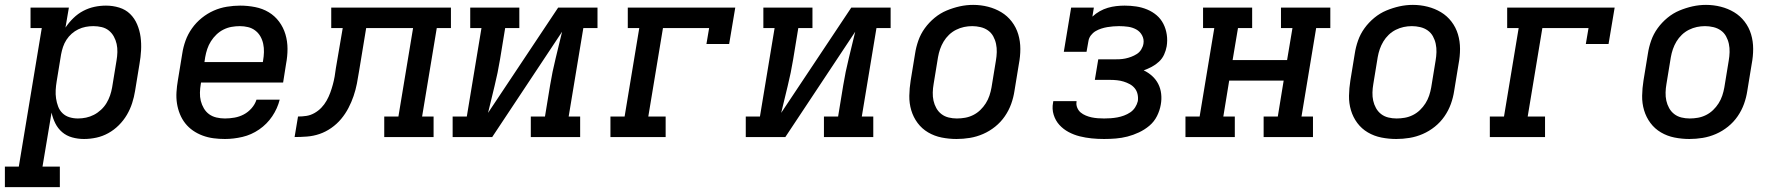

<svg xmlns="http://www.w3.org/2000/svg" viewBox="-62 -561 7282 786"><path d="M-42 205V121H15L109 -446H63V-530H220L206 -448Q220 -469 238.5 -487Q257 -505 279 -516.5Q301 -528 324.5 -533Q348 -538 372 -538Q400 -538 426 -530Q452 -522 470.5 -504Q489 -486 499.5 -461Q510 -436 513.5 -409.5Q517 -383 515.5 -355Q514 -327 509 -299L491 -189Q487 -164 479 -139Q471 -114 457.5 -91Q444 -68 424.5 -48.5Q405 -29 381.5 -16Q358 -3 332.5 2.5Q307 8 282 8Q257 8 233.5 1.5Q210 -5 192.5 -20Q175 -35 164.5 -56Q154 -77 149 -100L112 121H183V205ZM257 -76Q274 -76 290.5 -79.5Q307 -83 322.5 -91Q338 -99 351.5 -111.5Q365 -124 374 -139Q383 -154 388.5 -170Q394 -186 397 -203L415 -313Q418 -330 418.5 -347.5Q419 -365 415.5 -381Q412 -397 404 -411.5Q396 -426 383.5 -436Q371 -446 354.5 -450Q338 -454 320 -454Q304 -454 288.5 -451Q273 -448 258.5 -441Q244 -434 231.5 -423Q219 -412 210 -398Q201 -384 196 -369Q191 -354 188 -338L170 -228Q167 -210 166 -192.5Q165 -175 167.5 -158Q170 -141 176 -125Q182 -109 194 -97.5Q206 -86 222.5 -81Q239 -76 257 -76Z M859 8Q835 8 812 5Q789 2 767.5 -6Q746 -14 728 -26.5Q710 -39 696.5 -56Q683 -73 674.5 -94Q666 -115 662.5 -137.5Q659 -160 660.5 -184Q662 -208 666 -231L684 -341Q688 -368 697.5 -394.5Q707 -421 724 -445Q741 -469 764 -487.5Q787 -506 813 -517.5Q839 -529 867 -533.5Q895 -538 921 -538Q952 -538 982.5 -532Q1013 -526 1038 -511Q1063 -496 1080.5 -472.5Q1098 -449 1106.5 -420.5Q1115 -392 1115 -361Q1115 -330 1109 -299L1097 -223H761L760 -217Q757 -200 756.5 -182Q756 -164 760 -148Q764 -132 772.5 -117.5Q781 -103 794 -93.5Q807 -84 824 -80Q841 -76 859 -76Q878 -76 898 -79.5Q918 -83 936 -92.5Q954 -102 968 -118Q982 -134 988 -153H1083Q1074 -117 1052.5 -85Q1031 -53 999 -31Q967 -9 930.5 -0.5Q894 8 859 8ZM775 -307H1014L1015 -313Q1018 -330 1018.5 -347.5Q1019 -365 1015.5 -381.5Q1012 -398 1004 -412Q996 -426 983 -436Q970 -446 953.5 -450Q937 -454 920 -454Q903 -454 886 -451Q869 -448 853 -440Q837 -432 824 -419.5Q811 -407 801.5 -392Q792 -377 786.5 -360.5Q781 -344 778 -327Z M1144 0 1158 -84Q1175 -84 1192 -86.5Q1209 -89 1225 -98Q1241 -107 1253.5 -120Q1266 -133 1275 -149Q1284 -165 1290 -181.5Q1296 -198 1300.5 -214.5Q1305 -231 1308 -248Q1311 -265 1313 -282L1341 -446H1294V-530H1784V-446H1726L1666 -84H1713V0H1511V-84H1569L1629 -446H1437L1408 -270Q1404 -244 1399 -218.5Q1394 -193 1385.5 -168Q1377 -143 1364.5 -119Q1352 -95 1334.5 -74Q1317 -53 1294 -37Q1271 -21 1246 -12.5Q1221 -4 1195 -2Q1169 0 1144 0Z M1791 0V-84H1849L1909 -446H1863V-530H2064V-446H2006L1985 -318Q1976 -263 1962.5 -208.5Q1949 -154 1936 -99L2223 -530H2384V-446H2326L2266 -84H2313V0H2111V-84H2169L2190 -212Q2199 -267 2212.5 -321.5Q2226 -376 2239 -431L1953 0Z M2437 0V-84H2495L2555 -446H2508V-530H2948L2923 -381H2830L2841 -446H2652L2592 -84H2663V0Z M2991 0V-84H3049L3109 -446H3063V-530H3264V-446H3206L3185 -318Q3176 -263 3162.5 -208.5Q3149 -154 3136 -99L3423 -530H3584V-446H3526L3466 -84H3513V0H3311V-84H3369L3390 -212Q3399 -267 3412.5 -321.5Q3426 -376 3439 -431L3153 0Z M3854 8Q3823 8 3793 2Q3763 -4 3737.5 -19Q3712 -34 3694.5 -57.5Q3677 -81 3668.5 -109.5Q3660 -138 3660.5 -169Q3661 -200 3666 -231L3684 -341Q3688 -368 3697.5 -395Q3707 -422 3724 -445.5Q3741 -469 3764 -488Q3787 -507 3813.5 -518Q3840 -529 3867 -535Q3894 -541 3922 -541Q3953 -541 3982.5 -533.5Q4012 -526 4037 -511Q4062 -496 4080 -472.5Q4098 -449 4106.5 -420.5Q4115 -392 4115 -361Q4115 -330 4109 -299L4091 -189Q4087 -162 4077.5 -135.5Q4068 -109 4051.5 -85Q4035 -61 4012 -42.5Q3989 -24 3962.5 -12.5Q3936 -1 3908.5 3.5Q3881 8 3854 8ZM3855 -76Q3872 -76 3889 -79Q3906 -82 3922 -90Q3938 -98 3951 -110.5Q3964 -123 3973.5 -138Q3983 -153 3988.5 -169.5Q3994 -186 3997 -203L4015 -313Q4018 -330 4018.5 -347.5Q4019 -365 4015.5 -381.5Q4012 -398 4004 -412.5Q3996 -427 3982.5 -436.5Q3969 -446 3952 -450Q3935 -454 3918 -454Q3901 -454 3884.5 -450.5Q3868 -447 3852 -439Q3836 -431 3823 -418.5Q3810 -406 3801 -391Q3792 -376 3786.5 -360Q3781 -344 3778 -327L3760 -217Q3757 -200 3756.5 -182.5Q3756 -165 3759.5 -149Q3763 -133 3771 -118.5Q3779 -104 3792 -94Q3805 -84 3821.5 -80Q3838 -76 3855 -76Q3855 -76 3855 -76Q3855 -76 3855 -76Z M4458 8Q4432 8 4407 5.5Q4382 3 4358 -3Q4334 -9 4312.5 -20.5Q4291 -32 4275 -49.5Q4259 -67 4251.5 -91Q4244 -115 4249 -141Q4249 -142 4249.5 -144Q4250 -146 4250 -147H4346Q4345 -147 4345 -146Q4345 -145 4345 -144Q4343 -132 4348 -120Q4353 -108 4362 -100.5Q4371 -93 4383 -88Q4395 -83 4407 -80.5Q4419 -78 4432 -77Q4445 -76 4458 -76Q4471 -76 4485 -77Q4499 -78 4512.5 -80.5Q4526 -83 4539.5 -88Q4553 -93 4565 -101Q4577 -109 4585 -121.5Q4593 -134 4596 -147Q4598 -161 4595 -175Q4592 -189 4583.5 -199.5Q4575 -210 4563 -216.5Q4551 -223 4538 -227Q4525 -231 4511 -232.5Q4497 -234 4482 -234H4420L4434 -318H4496Q4508 -318 4520.5 -318.5Q4533 -319 4545 -321.5Q4557 -324 4569 -328.5Q4581 -333 4592 -340Q4603 -347 4610 -358.5Q4617 -370 4619 -382Q4622 -400 4613.5 -416Q4605 -432 4589.5 -440.5Q4574 -449 4556 -451.5Q4538 -454 4519 -454Q4507 -454 4495 -453Q4483 -452 4471 -450Q4459 -448 4446.5 -444Q4434 -440 4423 -433.5Q4412 -427 4404 -416.5Q4396 -406 4394 -394L4386 -349H4293L4323 -530H4416L4410 -493Q4424 -506 4440 -515Q4456 -524 4473 -529Q4490 -534 4507.5 -536Q4525 -538 4542 -538Q4566 -538 4589.5 -534.5Q4613 -531 4634.5 -522Q4656 -513 4673 -498.5Q4690 -484 4700.5 -463.5Q4711 -443 4714.5 -419Q4718 -395 4714 -371Q4711 -354 4703.5 -337.5Q4696 -321 4682.5 -308.5Q4669 -296 4653 -287.5Q4637 -279 4620 -273Q4639 -264 4654.5 -250Q4670 -236 4679.5 -217.5Q4689 -199 4691.5 -177Q4694 -155 4690 -133Q4686 -109 4674.5 -86Q4663 -63 4643.5 -46.5Q4624 -30 4600.5 -19Q4577 -8 4553.5 -2Q4530 4 4506 6Q4482 8 4458 8Z M4791 0V-84H4849L4909 -446H4863V-530H5064V-446H5006L4984 -315H5207L5229 -446H5182V-530H5384V-446H5326L5266 -84H5313V0H5111V-84H5169L5193 -231H4970L4946 -84H4993V0Z M5654 8Q5623 8 5593 2Q5563 -4 5537.5 -19Q5512 -34 5494.5 -57.5Q5477 -81 5468.5 -109.5Q5460 -138 5460.5 -169Q5461 -200 5466 -231L5484 -341Q5488 -368 5497.5 -395Q5507 -422 5524 -445.5Q5541 -469 5564 -488Q5587 -507 5613.5 -518Q5640 -529 5667 -535Q5694 -541 5722 -541Q5753 -541 5782.5 -533.5Q5812 -526 5837 -511Q5862 -496 5880 -472.5Q5898 -449 5906.5 -420.5Q5915 -392 5915 -361Q5915 -330 5909 -299L5891 -189Q5887 -162 5877.5 -135.5Q5868 -109 5851.5 -85Q5835 -61 5812 -42.5Q5789 -24 5762.5 -12.5Q5736 -1 5708.5 3.5Q5681 8 5654 8ZM5655 -76Q5672 -76 5689 -79Q5706 -82 5722 -90Q5738 -98 5751 -110.5Q5764 -123 5773.5 -138Q5783 -153 5788.5 -169.5Q5794 -186 5797 -203L5815 -313Q5818 -330 5818.5 -347.5Q5819 -365 5815.5 -381.5Q5812 -398 5804 -412.5Q5796 -427 5782.5 -436.5Q5769 -446 5752 -450Q5735 -454 5718 -454Q5701 -454 5684.5 -450.5Q5668 -447 5652 -439Q5636 -431 5623 -418.5Q5610 -406 5601 -391Q5592 -376 5586.5 -360Q5581 -344 5578 -327L5560 -217Q5557 -200 5556.5 -182.5Q5556 -165 5559.5 -149Q5563 -133 5571 -118.5Q5579 -104 5592 -94Q5605 -84 5621.5 -80Q5638 -76 5655 -76Q5655 -76 5655 -76Q5655 -76 5655 -76Z M6037 0V-84H6095L6155 -446H6108V-530H6548L6523 -381H6430L6441 -446H6252L6192 -84H6263V0Z M6854 8Q6823 8 6793 2Q6763 -4 6737.5 -19Q6712 -34 6694.5 -57.5Q6677 -81 6668.5 -109.5Q6660 -138 6660.5 -169Q6661 -200 6666 -231L6684 -341Q6688 -368 6697.5 -395Q6707 -422 6724 -445.5Q6741 -469 6764 -488Q6787 -507 6813.5 -518Q6840 -529 6867 -535Q6894 -541 6922 -541Q6953 -541 6982.5 -533.5Q7012 -526 7037 -511Q7062 -496 7080 -472.5Q7098 -449 7106.5 -420.5Q7115 -392 7115 -361Q7115 -330 7109 -299L7091 -189Q7087 -162 7077.5 -135.5Q7068 -109 7051.5 -85Q7035 -61 7012 -42.5Q6989 -24 6962.5 -12.5Q6936 -1 6908.5 3.5Q6881 8 6854 8ZM6855 -76Q6872 -76 6889 -79Q6906 -82 6922 -90Q6938 -98 6951 -110.5Q6964 -123 6973.5 -138Q6983 -153 6988.5 -169.5Q6994 -186 6997 -203L7015 -313Q7018 -330 7018.5 -347.5Q7019 -365 7015.5 -381.5Q7012 -398 7004 -412.5Q6996 -427 6982.5 -436.5Q6969 -446 6952 -450Q6935 -454 6918 -454Q6901 -454 6884.5 -450.5Q6868 -447 6852 -439Q6836 -431 6823 -418.5Q6810 -406 6801 -391Q6792 -376 6786.5 -360Q6781 -344 6778 -327L6760 -217Q6757 -200 6756.5 -182.5Q6756 -165 6759.5 -149Q6763 -133 6771 -118.5Q6779 -104 6792 -94Q6805 -84 6821.5 -80Q6838 -76 6855 -76Q6855 -76 6855 -76Q6855 -76 6855 -76Z"/></svg>

Font: Iosevka Slab MdExObl
Style: Regular
Weight: 500
Width: 7
Italic angle: -9°
Monospace: yes
Designer: Belleve Invis
Foundry: Belleve Invis
Version: Version 11.1.1; ttfautohint (v1.8.3)